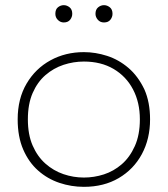

<svg xmlns="http://www.w3.org/2000/svg" viewBox="-20 -723 650 744"><path d="M305 1Q256 1 210 -14.5Q164 -30 127.8 -62Q91.5 -94 70 -143.5Q48.5 -193 48.5 -260.5Q48.5 -340.5 83 -399Q117.5 -457.5 175.5 -489.2Q233.5 -521 305 -521Q350 -521 395 -506.5Q440 -492 477.5 -460Q515 -428 539.5 -376.5Q561.5 -327 561.5 -260.5Q561.5 -185 529.8 -126Q498 -67 440.2 -33Q382.5 1 305 1ZM305 -35Q344.5 -35 382.5 -47.2Q420.5 -59.5 451.8 -86.5Q483 -113.5 502.5 -157Q522 -200.5 522 -260.5Q522 -326 495.5 -376.5Q469 -427 420.2 -455.8Q371.5 -484.5 305 -484.5Q265 -484.5 226.2 -471.8Q187.5 -459 156.2 -432Q125 -405 106.5 -362.5Q88 -320 88 -260.5Q88 -201.5 106.5 -159Q125 -116.5 156 -89Q187 -61.5 225.8 -48.2Q264.5 -35 305 -35ZM227 -636Q214 -636 204.2 -645.8Q194.5 -655.5 194.5 -669.5Q194.5 -687 204.8 -695Q215 -703 227 -703Q239 -703 249.5 -694.8Q260 -686.5 260 -669.5Q260 -657 251.8 -646.5Q243.5 -636 227 -636ZM383 -636Q368 -636 359 -646.5Q350 -657 350 -669.5Q350 -686 360.2 -694.5Q370.5 -703 383 -703Q395 -703 405.5 -694.8Q416 -686.5 416 -669.5Q416 -657 407.8 -646.5Q399.5 -636 383 -636Z"/></svg>

Font: Argentum Novus ExtraLight
Style: Regular
Weight: 250
Designer: Julieta Ulanovsky (font) & Cristiano Sobral (main changes)
Foundry: Julieta Ulanovsky (font) & Cristiano Sobral (main changes)
Version: Version 3.00;November 27, 2020;FontCreator 13.0.0.2655 64-bi